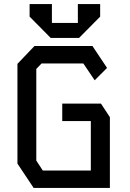

<svg xmlns="http://www.w3.org/2000/svg" viewBox="-20 -927 640 947"><path d="M150 -700 66 -612V-120L146 0H522V-349L478 -416H287V-330H428V-86H191L159 -135V-587L185 -614H391L447 -531L508 -592L436 -700ZM126 -845V-907H236V-814H364V-907H474V-845L370 -740H230Z"/></svg>

Font: Kode Mono Medium
Style: Regular
Weight: 500
Monospace: yes
Designer: Isa Ozler
Foundry: Kadena LLC
Version: Version 1.206;gftools[0.9.28]